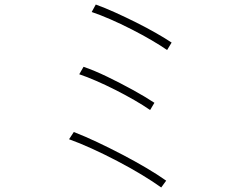

<svg xmlns="http://www.w3.org/2000/svg" viewBox="-20 -802 1040 848"><path d="M714 -4 692 26Q656 0 605.5 -30.5Q555 -61 497.5 -91Q440 -121 385 -146Q330 -171 285 -187L306 -219Q355 -200 410 -174Q465 -148 520.5 -119Q576 -90 626 -60.5Q676 -31 714 -4ZM738 -614 718 -581Q691 -600 650 -624Q609 -648 561 -672.5Q513 -697 467 -717Q421 -737 385 -749L403 -782Q442 -768 488.5 -747Q535 -726 582 -702.5Q629 -679 670 -655.5Q711 -632 738 -614ZM662 -348 643 -316Q613 -337 573 -360Q533 -383 489.5 -405Q446 -427 404.5 -445Q363 -463 330 -474L349 -507Q396 -491 453 -463.5Q510 -436 565.5 -405.5Q621 -375 662 -348Z"/></svg>

Font: Zen Kaku Gothic Antique Light
Style: Regular
Weight: 300
Designer: Yoshimichi Ohira
Foundry: Positype
Version: Version 1.001